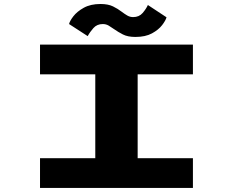

<svg xmlns="http://www.w3.org/2000/svg" viewBox="-20 -918 1140 938"><path d="M175.5 0V-145H445.5V-555H175.5V-700H922.5V-555H652.5V-145H922.5V0ZM641.5 -737.5Q604 -737.5 580.2 -749.8Q556.5 -762 537.5 -775.5Q523.5 -785.5 510.8 -793Q498 -800.5 482 -800.5Q453.5 -800.5 436 -780.5Q418.5 -760.5 408.5 -741.5L317.5 -800.5Q320.5 -815 338.2 -838.2Q356 -861.5 389.2 -880Q422.5 -898.5 471 -898.5Q508 -898.5 532 -886.8Q556 -875 574 -861Q588.5 -850 601.8 -842.2Q615 -834.5 630.5 -834.5Q659.5 -834.5 676.8 -854.5Q694 -874.5 702.5 -893.5L793.5 -833.5Q789.5 -818 772 -795.2Q754.5 -772.5 722.5 -755Q690.5 -737.5 641.5 -737.5Z"/></svg>

Font: Trispace Expanded ExtraBold
Style: Regular
Weight: 800
Width: 7
Designer: Tyler Finck
Foundry: Etcetera Type Company
Version: Version 1.210; ttfautohint (v1.8.3)